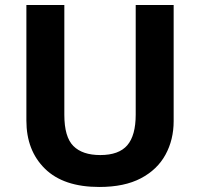

<svg xmlns="http://www.w3.org/2000/svg" viewBox="-20 -734 796 764"><path d="M671 -252Q671 -178 638.5 -118.5Q606 -59 540.5 -24.5Q475 10 375 10Q233 10 159 -62.5Q85 -135 85 -254V-714H236V-277Q236 -189 272 -153Q308 -117 379 -117Q453 -117 486.5 -156Q520 -195 520 -278V-714H671Z"/></svg>

Font: Noto Sans Tangsa
Style: Regular
Weight: 400
Designer: David Williams
Foundry: Google LLC
Version: Version 1.504